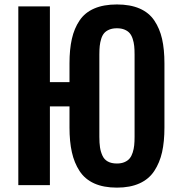

<svg xmlns="http://www.w3.org/2000/svg" viewBox="-20 -839 814 870"><path d="M294.9 -261.2V-356.9H206.1V0H63V-810.1H206.1V-466.8H294.9V-551.8Q294.9 -615.7 305.7 -663.1Q316.4 -710.4 340.6 -746.3Q364.7 -782.2 407.2 -800.5Q449.7 -818.8 509.8 -818.8Q569.8 -818.8 612.3 -800.5Q654.8 -782.2 679.2 -746.1Q703.6 -710 714.4 -662.6Q725.1 -615.2 725.1 -551.8V-261.2Q725.1 -197.3 714.4 -149.4Q703.6 -101.6 679.2 -64.5Q654.8 -27.3 612.3 -8.1Q569.8 11.2 509.8 11.2Q449.7 11.2 407.2 -7.8Q364.7 -26.9 340.6 -64Q316.4 -101.1 305.7 -149.2Q294.9 -197.3 294.9 -261.2ZM509.8 -98.1Q529.8 -98.1 544.4 -104.5Q559.1 -110.8 567.6 -121.3Q576.2 -131.8 581.3 -147.9Q586.4 -164.1 588.1 -180.7Q589.8 -197.3 589.8 -219.2V-591.8Q589.8 -614.3 588.1 -630.6Q586.4 -647 581.3 -662.8Q576.2 -678.7 567.6 -688.7Q559.1 -698.7 544.4 -704.8Q529.8 -710.9 509.8 -710.9Q489.7 -710.9 475.1 -704.8Q460.4 -698.7 451.9 -688.7Q443.4 -678.7 438.5 -662.8Q433.6 -647 431.9 -630.6Q430.2 -614.3 430.2 -591.8V-219.2Q430.2 -191.4 433.1 -171.6Q436 -151.9 444.1 -134Q452.1 -116.2 468.5 -107.2Q484.9 -98.1 509.8 -98.1Z"/></svg>

Font: Oswald Medium
Style: Regular
Weight: 500
Designer: Vernon Adams
Foundry: Vernon Adams
Version: Version 4.103